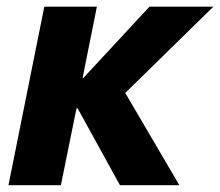

<svg xmlns="http://www.w3.org/2000/svg" viewBox="-20 -545 648 565"><path d="M110.4 -525.4H265.1L223.1 -315.9H225.6L419.9 -525.4H607.9L348.6 -271.5L507.8 0H333L208.5 -226.1H205.1L159.2 0H4.9Z"/></svg>

Font: Reddit Sans Fudge ExBold Italic
Style: Regular
Weight: 800
Italic angle: -11.25°
Designer: Stephen Hutchings
Version: Version 1.013